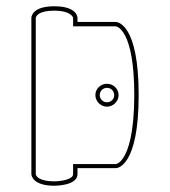

<svg xmlns="http://www.w3.org/2000/svg" viewBox="-20 -555 542 612"><path d="M344 -252C344 -239 334 -229 321 -229C308 -229 298 -239 298 -252C298 -265 308 -275 321 -275C334 -275 344 -265 344 -252ZM358 -252C358 -272 341 -288 321 -288C301 -288 284 -272 284 -252C284 -232 301 -215 321 -215C341 -215 358 -232 358 -252ZM207 -507C212 -502 213 -499 213 -498V-471H349C352 -471 408 -461 408 -252C408 -132 389 -76 373 -52C360 -32 349 -32 349 -32H213V0C213 18 171 23 153 23C120 23 105 15 99 9C94 4 94 0 94 0V-498C95 -502 100 -521 153 -521C186 -521 200 -513 207 -507ZM153 37H154C160 37 227 36 227 0V-19H349C354 -19 422 -24 422 -252C422 -480 354 -485 349 -485H227V-498C227 -501 225 -535 153 -535C82 -535 80 -501 80 -498V0C80 3 83 37 153 37Z"/></svg>

Font: Platiipus Light
Style: Light
Weight: 400
Version: Version 001.000